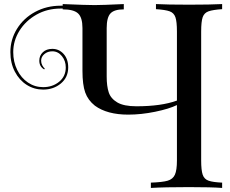

<svg xmlns="http://www.w3.org/2000/svg" viewBox="-20 -827 1130 943"><path d="M288 -799V-807Q405 -802 445 -802Q481 -802 588 -807V-781Q541 -781 522.5 -761Q504 -741 504 -689V-451Q504 -404 514 -373.5Q524 -343 556 -324Q588 -305 650 -305Q772 -305 849 -333V-672Q849 -721 841.5 -742.5Q834 -764 813 -771.5Q792 -779 746 -782V-807Q800 -804 909 -804Q1013 -804 1071 -807V-782Q1026 -779 1004.5 -771.5Q983 -764 975.5 -742.5Q968 -721 968 -672V-39Q968 9 975.5 31Q983 53 1004.5 60.5Q1026 68 1071 70V96Q1018 92 908 92Q788 92 721 96V70Q778 68 803.5 60.5Q829 53 839 31Q849 9 849 -39V-311Q810 -292 741.5 -278Q673 -264 610 -264Q506 -264 446 -308Q412 -335 398.5 -373Q385 -411 385 -479V-689Q385 -741 363.5 -761Q342 -781 288 -781V-785H278Q212 -785 159 -755Q106 -725 75.5 -676Q45 -627 45 -571Q45 -523 64.5 -483.5Q84 -444 117.5 -421.5Q151 -399 192 -399Q238 -399 270.5 -425.5Q303 -452 303 -496Q303 -528 284 -551.5Q265 -575 237 -575Q214 -575 198 -561.5Q182 -548 182 -529Q182 -517 187.5 -506.5Q193 -496 200 -490L197 -486Q173 -500 173 -529Q173 -554 190.5 -570.5Q208 -587 237 -587Q270 -587 292.5 -562Q315 -537 315 -496Q315 -447 279 -417Q243 -387 192 -387Q148 -387 111.5 -410Q75 -433 53 -475Q31 -517 31 -571Q31 -633 63.5 -685.5Q96 -738 152.5 -768.5Q209 -799 278 -799Z"/></svg>

Font: Myanmar April Display
Style: Regular
Weight: 400
Designer: Khon Soe Zaw Thu
Foundry: Myanmar OS
Version: Version 2.50 April 12, 2019